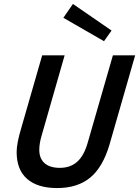

<svg xmlns="http://www.w3.org/2000/svg" viewBox="-20 -934 702 969"><path d="M543 -779.8 504.9 -726.1 299.8 -844.2 348.1 -914.1ZM422.9 -214.8 549.8 -654.8H662.1L533.2 -206.1Q499.5 -90.8 435.5 -37.8Q371.6 15.1 268.1 15.1Q169.9 15.1 116.9 -31Q64 -77.1 64 -167Q64 -210.9 87.9 -290L192.9 -654.8H306.2L189.9 -249Q178.2 -209 178.2 -178.2Q178.2 -134.3 204.8 -110.6Q231.4 -86.9 282.2 -86.9Q335 -86.9 369.6 -117.7Q404.3 -148.4 422.9 -214.8Z"/></svg>

Font: IntelOne Mono Medium
Style: Italic
Weight: 500
Italic angle: -16°
Designer: Fred Shallcrass
Foundry: Frere-Jones Type LLC
Version: Version 1.200;hotconv 1.1.0;makeotfexe 2.6.0;FJTRelease1.2